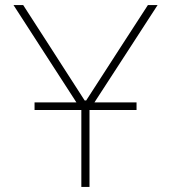

<svg xmlns="http://www.w3.org/2000/svg" viewBox="-20 -733 669 753"><path d="M115.5 -301.5V-331.5Q161.5 -331.5 203.8 -331.5Q246 -331.5 282.5 -331.5H348.5Q385.5 -331.5 427.8 -331.5Q470 -331.5 515.5 -331.5V-301.5Q470 -301.5 427.8 -301.5Q385.5 -301.5 348.5 -301.5H282.5Q246 -301.5 203.8 -301.5Q161.5 -301.5 115.5 -301.5ZM300 -300 138 -550.5Q112.5 -590 88.5 -627.2Q64.5 -664.5 33 -713H71Q105.5 -659.5 130 -621.5Q154.5 -583.5 176.5 -549.5Q198.5 -515.5 225 -474L312 -339H318L402 -469Q430 -512.5 453 -548Q476 -583.5 501 -622Q526 -660.5 560 -713H598Q571 -671.5 544.8 -631Q518.5 -590.5 493 -551L330 -300ZM299 0Q299 -61 299 -117Q299 -173 299 -238V-326H331V-238Q331 -173 331 -117Q331 -61 331 0Z"/></svg>

Font: Commissioner Thin
Style: Regular
Weight: 100
Designer: Kostas Bartsokas
Foundry: Kostas Bartsokas
Version: Version 1.001;gftools[0.9.23]